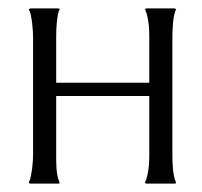

<svg xmlns="http://www.w3.org/2000/svg" viewBox="-20 -439 483 459"><path d="M114.3 -71.3Q114.3 -64.5 114.3 -55.4Q114.3 -46.4 115 -36.9Q115.7 -27.3 117.4 -18.8Q119.1 -10.3 122.1 -3.9V-1L121.1 0H52.7Q52.2 0 51 -0.5Q49.8 -1 49.3 -1V-3.9Q52.2 -9.8 54 -18.6Q55.7 -27.3 56.9 -36.9Q58.1 -46.4 58.6 -55.4Q59.1 -64.5 59.1 -71.3V-347.7Q59.1 -353.5 58.6 -363.3Q58.1 -373 56.9 -383.3Q55.7 -393.6 53.7 -402.8Q51.8 -412.1 48.8 -417L52.7 -418.9H120.1L123 -417Q120.1 -413.1 118.4 -403.8Q116.7 -394.5 115.7 -383.8Q114.7 -373 114.5 -363Q114.3 -353 114.3 -347.7V-241.2H336.9V-347.7Q336.9 -354.5 336.7 -363.8Q336.4 -373 335.2 -382.6Q334 -392.1 332 -400.9Q330.1 -409.7 327.1 -415.5V-418Q327.6 -418 328.9 -418.5Q330.1 -418.9 330.6 -418.9H397.5L401.4 -417Q398.4 -412.6 396.5 -403.6Q394.5 -394.5 393.6 -383.8Q392.6 -373 392.3 -363.3Q392.1 -353.5 392.1 -347.7V-71.3Q392.1 -64 392.3 -54.9Q392.6 -45.9 393.3 -36.9Q394 -27.8 395.8 -19Q397.5 -10.3 400.4 -3.9V-1L399.4 0H330.6Q330.1 0 328.9 -0.5Q327.6 -1 327.1 -1V-3.9Q330.1 -10.3 332 -18.8Q334 -27.3 335.2 -36.9Q336.4 -46.4 336.7 -55.4Q336.9 -64.5 336.9 -71.3V-209.5H114.3Z"/></svg>

Font: CAT Linz
Style: Regular
Weight: 400
Designer: Peter Wiegel
Foundry: Peter Wiegel
Version: Version 1.08